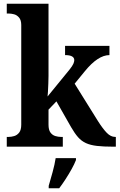

<svg xmlns="http://www.w3.org/2000/svg" viewBox="-20 -780 636 1021"><path d="M16 0V-52H27Q40 -52 55.5 -56.5Q71 -61 82 -75Q93 -89 93 -117V-647Q93 -673 81.5 -686.5Q70 -700 55 -704Q40 -708 27 -708H16V-760H238V-377Q238 -359 237 -335.5Q236 -312 235 -292.5Q234 -273 233 -267L349 -409Q365 -429 370 -440.5Q375 -452 375 -460Q375 -487 326 -487V-536H562V-487Q501 -487 431 -401L377 -335L501 -136Q527 -95 548 -73.5Q569 -52 592 -52H596V0H582Q531 0 496 -4Q461 -8 437 -19Q413 -30 395 -50.5Q377 -71 358 -104L280 -241L238 -197V-117Q238 -89 248.5 -75Q259 -61 274.5 -56.5Q290 -52 303 -52H314V0ZM239 208Q248 178 259.5 136Q271 94 276 61H384V71Q376 92 361 119Q346 146 328.5 173Q311 200 295 221H239Z"/></svg>

Font: Noto Serif Sinhala SemiCondensed
Style: Bold
Weight: 700
Width: 4
Designer: Jelle Bosma - Monotype Design Team
Foundry: Monotype Imaging Inc.
Version: Version 2.007; ttfautohint (v1.8.4.7-5d5b)